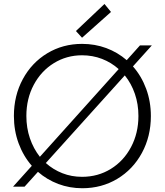

<svg xmlns="http://www.w3.org/2000/svg" viewBox="-20 -951 839 978"><path d="M173.3 -75.7 105 0H46.4L142.1 -106.4Q98.6 -156.2 74.7 -221.2Q50.8 -286.1 50.8 -360.4Q50.8 -463.9 96.2 -547.9Q141.6 -631.8 220.9 -679.7Q300.3 -727.5 397.9 -727.5Q463.4 -727.5 521.2 -706.1Q579.1 -684.6 625.5 -644.5L692.9 -719.7H753.4L657.2 -612.8Q700.7 -563.5 724.6 -498.5Q748.5 -433.6 748.5 -359.9Q748.5 -256.3 702.9 -172.1Q657.2 -87.9 577.4 -40Q497.6 7.8 399.4 7.8Q334.5 7.8 276.9 -13.9Q219.2 -35.6 173.3 -75.7ZM685.1 -360.4Q685.1 -420.4 667 -473.1Q648.9 -525.9 615.7 -566.9L213.4 -120.6Q251 -86.9 297.9 -68.6Q344.7 -50.3 397.9 -50.3Q479 -50.3 544.4 -90.6Q609.9 -130.9 647.5 -201.9Q685.1 -272.9 685.1 -360.4ZM366.7 -793 512.2 -930.7 545.4 -890.1 397.9 -758.8ZM183.1 -152.3 584.5 -599.1Q546.9 -632.8 499.3 -651.1Q451.7 -669.4 397.9 -669.4Q319.3 -669.4 254.4 -629.4Q189.5 -589.4 151.9 -518.8Q114.3 -448.2 114.3 -360.4Q114.3 -299.8 132.3 -246.8Q150.4 -193.8 183.1 -152.3Z"/></svg>

Font: Reddit Sans Light
Style: Regular
Weight: 300
Designer: Stephen Hutchings
Foundry: Reddit
Version: Version 1.013